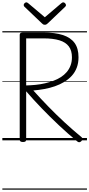

<svg xmlns="http://www.w3.org/2000/svg" viewBox="-20 -1196 761 1636"><path d="M176 14Q162 14 155 9.5Q148 5 148 -6V-900Q148 -910 155.5 -914.5Q163 -919 177 -919H347Q449 -919 515.5 -897.5Q582 -876 615.5 -830Q649 -784 649 -708Q649 -659 634 -619.5Q619 -580 591.5 -550Q564 -520 527.5 -498Q491 -476 448 -461Q405 -446 358 -437.5Q311 -429 264 -425Q325 -357 391.5 -288.5Q458 -220 529.5 -154Q601 -88 675 -27Q683 -21 683.5 -12.5Q684 -4 672 8Q663 16 654.5 16Q646 16 637 8Q559 -56 483 -127.5Q407 -199 336.5 -272Q266 -345 203 -418V-6Q203 5 196.5 9.5Q190 14 176 14ZM203 -468Q243 -469 283.5 -473Q324 -477 362.5 -486Q401 -495 435 -507.5Q469 -520 498 -538.5Q527 -557 548 -581.5Q569 -606 581 -637.5Q593 -669 593 -708Q593 -765 566.5 -800.5Q540 -836 486.5 -852.5Q433 -869 351 -869H203ZM519 -1176Q527 -1176 534.5 -1168.5Q542 -1161 542 -1152Q542 -1149 541 -1146Q540 -1143 536 -1139L387 -997Q381 -992 376 -988.5Q371 -985 362 -985Q353 -985 347.5 -988.5Q342 -992 337 -997L187 -1140Q184 -1144 183 -1147.5Q182 -1151 182 -1153Q182 -1162 189.5 -1169Q197 -1176 204 -1176Q209 -1176 213 -1173.5Q217 -1171 221 -1168L362 -1049L502 -1168Q507 -1171 510.5 -1173.5Q514 -1176 519 -1176ZM0 410H721V420H0ZM0 -20H721V0H0ZM0 -505H721V-500H0ZM0 -930H721V-920H0Z"/></svg>

Font: Playwrite DE Grund Guides
Style: Regular
Weight: 400
Designer: Veronika Burian, José Scaglione
Foundry: TypeTogether
Version: Version 1.003